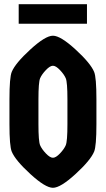

<svg xmlns="http://www.w3.org/2000/svg" viewBox="-20 -882 504 914"><path d="M36 -160Q25 -186 25 -291V-409Q25 -514 36 -540Q53 -581 124.5 -646.5Q196 -712 232 -712Q268 -712 339.5 -646.5Q411 -581 428 -540Q439 -514 439 -409V-291Q439 -186 428 -160Q411 -119 339.5 -53.5Q268 12 232 12Q196 12 124.5 -53.5Q53 -119 36 -160ZM301 -291V-409Q301 -491 293 -509.5Q285 -528 265.5 -548.5Q246 -569 232 -569Q218 -569 198.5 -548.5Q179 -528 171 -509.5Q163 -491 163 -409V-291Q163 -209 171 -190.5Q179 -172 198.5 -151.5Q218 -131 232 -131Q246 -131 265.5 -151.5Q285 -172 293 -190.5Q301 -209 301 -291ZM69 -769V-862H394V-769Z"/></svg>

Font: Germania One
Style: Regular
Weight: 400
Designer: John Vargas Beltran
Foundry: John Vargas Beltran
Version: Version 1.001